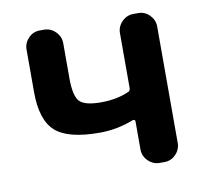

<svg xmlns="http://www.w3.org/2000/svg" viewBox="-64 -590 712 660"><g transform="rotate(-10 292.0 -260.0)"><path d="M257 -138Q147 -138 103 -177.5Q59 -217 59 -315V-463Q59 -486 75.5 -503Q92 -520 115 -520H130Q153 -520 170 -503Q187 -486 187 -463V-341Q187 -278 205.5 -259Q224 -240 280 -240Q335 -240 378 -259Q385 -262 385 -272V-463Q385 -486 402 -503Q419 -520 442 -520H459Q482 -520 498.5 -503Q515 -486 515 -463V-57Q515 -34 498.5 -17Q482 0 459 0H442Q419 0 402 -17Q385 -34 385 -57V-155Q385 -158 382.5 -160Q380 -162 377 -161Q319 -138 257 -138Z"/></g></svg>

Font: Rounded Mplus 1c Bold
Style: Bold
Weight: 700
Version: Version 1.059.20150529